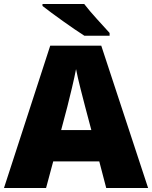

<svg xmlns="http://www.w3.org/2000/svg" viewBox="-20 -1040 766 967"><path d="M404 -1020H194V-1010C242 -972 351 -894 405 -860H532V-874C499 -911 438 -975 404 -1020ZM515 -93H726L490 -810H233L0 -93H212L248 -227H480ZM409 -502 440 -385H288L319 -502C331 -549 354 -643 363 -692C372 -643 399 -540 409 -502Z"/></svg>

Font: Noto Sans Telugu UI Black
Style: Regular
Weight: 900
Designer: Jelle Bosma - Monotype Design Team
Foundry: Monotype Imaging Inc.
Version: Version 2.005